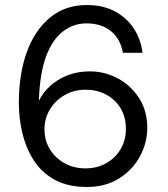

<svg xmlns="http://www.w3.org/2000/svg" viewBox="-20 -732 669 764"><path d="M326 12Q250 12 198 -16.5Q146 -45 115 -93Q84 -141 69.5 -200.5Q55 -260 55 -322Q55 -438 87 -525.5Q119 -613 179.5 -662.5Q240 -712 325 -712Q391 -712 438.5 -686Q486 -660 513.5 -617Q541 -574 547 -522H469Q459 -578 421 -608.5Q383 -639 324 -639Q272 -639 230 -606.5Q188 -574 163.5 -508Q139 -442 135 -339Q135 -337 135 -335Q135 -333 135 -331Q150 -363 179 -389.5Q208 -416 248 -432Q288 -448 337 -448Q397 -448 449 -420Q501 -392 533.5 -341.5Q566 -291 566 -223Q566 -164 537 -110Q508 -56 454 -22Q400 12 326 12ZM320 -62Q366 -62 402.5 -82.5Q439 -103 460 -138.5Q481 -174 481 -219Q481 -266 460 -301Q439 -336 402.5 -355.5Q366 -375 320 -375Q274 -375 237 -353.5Q200 -332 178.5 -296.5Q157 -261 157 -218Q157 -173 178.5 -138Q200 -103 237 -82.5Q274 -62 320 -62Z"/></svg>

Font: DM Sans 16pt
Style: Regular
Weight: 400
Version: Version 4.004;gftools[0.9.30]